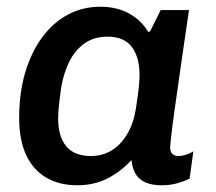

<svg xmlns="http://www.w3.org/2000/svg" viewBox="-20 -541 643 571"><path d="M210 10Q157 10 118 -12.5Q79 -35 58 -79.5Q37 -124 37 -190Q37 -265 55 -325.5Q73 -386 105.5 -430Q138 -474 182 -497.5Q226 -521 278 -521Q328 -521 364.5 -500.5Q401 -480 420 -447H426L458 -511H542Q536 -470 528.5 -418.5Q521 -367 513.5 -314.5Q506 -262 499.5 -216Q493 -170 489.5 -139.5Q486 -109 486 -102Q486 -89 493 -83Q500 -77 511 -77Q522 -77 535 -81.5Q548 -86 555 -91L544 -10Q531 -3 509 3.5Q487 10 461 10Q430 10 410.5 0.5Q391 -9 382 -26Q373 -43 371 -65Q340 -31 300 -10.5Q260 10 210 10ZM250 -77Q285 -77 312.5 -94Q340 -111 358.5 -142.5Q377 -174 384 -217Q391 -263 393 -283.5Q395 -304 395 -318Q395 -371 372 -401.5Q349 -432 299 -432Q260 -432 231.5 -412Q203 -392 186 -357.5Q169 -323 162 -281Q156 -238 154.5 -219.5Q153 -201 153 -188Q153 -135 177 -106Q201 -77 250 -77Z"/></svg>

Font: Chivo Medium
Style: Italic
Weight: 500
Italic angle: -8.05°
Designer: Hector Gatti
Foundry: Omnibus-Type
Version: Version 2.002